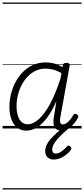

<svg xmlns="http://www.w3.org/2000/svg" viewBox="-20 -1009 661 1508"><path d="M187 17Q146 17 116 -5.5Q86 -28 70 -70.5Q54 -113 54 -172Q54 -220 66 -269.5Q78 -319 102 -364Q126 -409 160.5 -444Q195 -479 240.5 -499Q286 -519 341 -519Q374 -519 406.5 -510Q439 -501 471 -482L474 -498Q476 -507 482.5 -511Q489 -515 502 -515Q518 -515 523.5 -509Q529 -503 527 -492L455 -94Q451 -74 451.5 -60Q452 -46 457 -39Q462 -32 473 -32Q488 -32 502 -41.5Q516 -51 530 -68Q544 -85 556 -106Q561 -114 567.5 -115Q574 -116 582 -111Q592 -106 594 -99.5Q596 -93 593 -86Q581 -62 561.5 -38.5Q542 -15 517 1Q492 17 464 17Q442 17 428 9Q414 1 407 -14Q400 -29 399.5 -49Q399 -69 404 -93Q409 -124 413.5 -154.5Q418 -185 423 -215Q388 -135 349 -83.5Q310 -32 269.5 -7.5Q229 17 187 17ZM110 -175Q110 -135 119.5 -103Q129 -71 148 -52Q167 -33 198 -33Q239 -33 284 -72.5Q329 -112 372.5 -191.5Q416 -271 455 -392L463 -434Q426 -456 395 -463Q364 -470 337 -470Q295 -470 259.5 -453Q224 -436 196.5 -407Q169 -378 149.5 -340Q130 -302 120 -260Q110 -218 110 -175ZM402 244Q372 244 353.5 226.5Q335 209 335 178Q335 155 345 132Q355 109 375.5 85Q396 61 426 34.5Q456 8 495 -24L538 -22V-17Q505 11 477.5 36Q450 61 430.5 84Q411 107 400.5 127Q390 147 390 166Q390 180 396.5 188.5Q403 197 417 197Q438 197 459.5 183Q481 169 505 142Q510 136 517 135Q524 134 532 141Q539 147 540.5 154.5Q542 162 536 169Q520 191 497.5 208Q475 225 450.5 234.5Q426 244 402 244ZM0 469H621V479H0ZM0 -20H621V0H0ZM0 -505H621V-500H0ZM0 -989H621V-979H0Z"/></svg>

Font: Playwrite DE VA Guides
Style: Regular
Weight: 400
Designer: Veronika Burian, José Scaglione
Foundry: TypeTogether
Version: Version 1.003